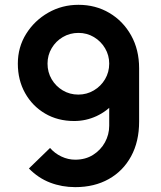

<svg xmlns="http://www.w3.org/2000/svg" viewBox="-20 -754 662 789"><path d="M302.5 -734.2Q373.1 -734.2 429.5 -700.8Q485.8 -667.5 518.8 -608.6Q551.7 -549.8 551.7 -473.3V-254.2Q551.7 -172.3 518.8 -111.8Q485.9 -51.2 426.8 -18.1Q367.8 15 289.2 15Q234.4 15 185.9 -3.6Q137.3 -22.2 98.8 -61.7L185.7 -146Q204.9 -123.7 232.3 -110.8Q259.7 -97.8 289.2 -97.8Q331.1 -97.8 362.5 -117.6Q393.9 -137.4 411.4 -169.3Q428.8 -201.2 428.8 -237.5V-357L450.7 -333Q420 -297 376.5 -276.8Q332.9 -256.7 285 -256.7Q217.3 -256.7 165.1 -287.5Q112.9 -318.3 83.1 -371.6Q53.3 -424.8 53.3 -492.5Q53.3 -560.2 87.5 -614.9Q121.7 -669.6 178.2 -701.9Q234.8 -734.2 302.5 -734.2ZM302.5 -618.8Q267.5 -618.8 238.5 -601.9Q209.6 -585 192.5 -556.2Q175.3 -527.5 175.3 -492.5Q175.3 -457.5 192.2 -428.5Q209.2 -399.6 237.9 -382.5Q266.7 -365.3 301.7 -365.3Q336.7 -365.3 365.6 -382.5Q394.6 -399.6 411.7 -428.5Q428.8 -457.5 428.8 -492.5Q428.8 -526.7 411.9 -555.4Q395 -584.2 366.2 -601.5Q337.5 -618.8 302.5 -618.8Z"/></svg>

Font: Manrope ExtraLight
Style: Regular
Weight: 200
Designer: Mikhail Sharanda
Foundry: Mikhail Sharanda
Version: Version 4.505